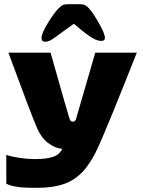

<svg xmlns="http://www.w3.org/2000/svg" viewBox="-20 -699 682 915"><path d="M10 176V39Q32 47 70.5 53Q109 59 140 59H151Q200 59 231.5 49Q263 39 277 10Q240 7 207.5 -19Q175 -45 156 -90Q129 -152 20 -448H221Q306 -147 312 -131Q317 -119 327 -119Q338 -119 342 -131L434 -448H632Q499 -112 449 0Q416 73 377 116Q338 159 285.5 177.5Q233 196 159 196H132Q91 196 58.5 191Q26 186 10 176ZM258 -658Q270 -670 278.5 -674.5Q287 -679 302 -679H362Q377 -679 386 -674Q395 -669 405 -658Q424 -637 452 -587.5Q480 -538 480 -518Q480 -504 463 -504Q444 -504 420 -518Q395 -532 332 -586L238 -518Q214 -500 196 -500Q178 -500 178 -518Q178 -540 208 -589Q238 -638 258 -658Z"/></svg>

Font: Dashboard
Style: Regular
Weight: 400
Designer: jaiki
Version: Version 1.000